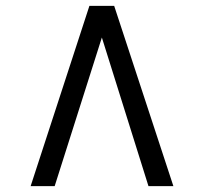

<svg xmlns="http://www.w3.org/2000/svg" viewBox="-20 -768 696 655"><path d="M369.5 -748 571.5 -133H486.5L327.5 -640L166.5 -133H84.5L285 -748Z"/></svg>

Font: Merriweather 36pt Medium
Style: Regular
Weight: 500
Version: Version 2.100